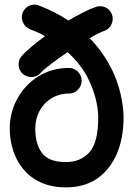

<svg xmlns="http://www.w3.org/2000/svg" viewBox="-20 -769 577 837"><path d="M266.6 47.9C320.3 47.9 366.2 35.2 403.8 9.3C479 -43 518.6 -137.7 518.6 -256.3C518.6 -288.1 514.2 -323.2 504.9 -362.8C486.3 -441.4 444.8 -526.9 371.1 -602.5C397 -618.2 419.9 -629.4 433.1 -633.8C447.3 -638.2 458 -647.5 465.3 -661.6C472.2 -675.3 473.1 -689.5 468.8 -703.6C464.4 -717.8 455.6 -728.5 441.9 -735.8C427.7 -742.7 413.6 -743.7 399.4 -739.3C367.7 -729 323.7 -706.5 278.3 -679.2C241.2 -704.6 198.2 -726.1 149.9 -745.1C135.7 -750.5 122.1 -750.5 107.9 -744.1C93.8 -737.8 84 -727.1 78.6 -712.9C73.2 -698.7 74.2 -685.1 80.6 -670.9C86.9 -656.7 96.7 -647 110.8 -641.6C133.8 -632.8 155.8 -623 176.3 -611.8C134.8 -580.6 97.2 -550.3 75.2 -525.4C64.9 -514.2 60.5 -501 61 -485.8C61.5 -470.2 67.9 -457.5 79.1 -447.3C90.3 -437 104 -432.6 119.1 -433.1C134.3 -433.6 147 -439.9 157.2 -451.2C166 -460.9 181.2 -474.1 203.1 -490.7C225.1 -507.3 249 -524.4 274.9 -542C309.1 -510.3 335.9 -477.5 355.5 -442.9C394 -373.5 408.2 -305.7 408.2 -256.3C408.2 -184.6 395.5 -134.3 370.1 -105.5C344.7 -76.7 310.1 -62.5 266.6 -62.5C217.3 -62.5 182.6 -75.7 163.1 -102.1C143.6 -127.9 133.8 -163.6 133.8 -208.5C133.8 -294.9 195.8 -361.3 280.8 -361.3C295.9 -361.3 309.1 -366.7 319.8 -377.9C330.6 -389.2 335.9 -401.9 335.9 -417C335.9 -447.8 311.5 -472.7 280.8 -472.7C231 -472.7 186.5 -460.4 147.9 -436.5C108.9 -412.1 78.1 -379.9 56.2 -339.8C33.7 -299.8 22.5 -255.9 22.5 -208.5C22.5 -81.1 96.2 47.9 266.6 47.9Z"/></svg>

Font: Mikhak SemiBold
Style: Regular
Weight: 600
Designer: Amin Abedi
Version: Version 3.2